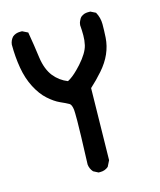

<svg xmlns="http://www.w3.org/2000/svg" viewBox="-107 -523 714 858"><g transform="rotate(-15 250.0 -94.0)"><path d="M204.1 210.9Q210 53.7 210 10.3Q210 -33.2 209 -41Q206.1 -65.4 196.3 -71.3Q182.6 -79.1 157.2 -90.3Q131.8 -101.6 103.5 -127Q76.2 -151.4 54.7 -192.9Q33.2 -234.4 24.4 -286.1Q15.6 -337.9 15.6 -393.6V-394.5Q17.6 -413.1 30.3 -427.7Q44.9 -440.4 66.4 -440.4Q69.3 -440.4 75.2 -440.4L100.6 -427.7Q111.3 -366.2 119.1 -306.6Q127 -251 153.3 -217.8Q178.7 -186.5 215.8 -171.9Q237.3 -182.6 264.6 -210L282.2 -228.5Q322.3 -273.4 330.1 -307.6Q335 -329.1 335 -352.5Q335 -376 333 -399.4Q334 -411.1 337.9 -418Q343.8 -430.7 347.7 -434.1Q351.6 -437.5 355.5 -439.5Q359.4 -441.4 363.3 -443.4Q373 -446.3 380.4 -446.3Q387.7 -446.3 392.6 -446.3L416 -434.6Q430.7 -408.2 430.7 -377.9Q430.7 -350.6 428.7 -316.4Q423.8 -240.2 366.2 -174.8Q337.9 -142.6 307.6 -115.2L301.8 216.8L288.1 244.1Q272.5 257.8 251 257.8Q248 257.8 242.2 257.8L219.7 246.1Q206.1 230.5 204.1 210.9Z"/></g></svg>

Font: JasonHandwriting2
Style: SemiBold
Weight: 600
Version: Version 1.04.7